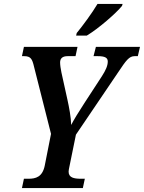

<svg xmlns="http://www.w3.org/2000/svg" viewBox="-20 -951 728 971"><path d="M365 -771H419C479 -807 567 -884 597 -921L600 -931H473C445 -884 400 -823 368 -784ZM91 0H399L409 -47H389C353 -47 327 -53 327 -83C327 -89 329 -100 332 -113L364 -270L578 -586C618 -646 633 -667 661 -667H677L688 -714H465L453 -667H474C511 -667 525 -659 525 -640C525 -619 515 -596 495 -565L407 -430C376 -382 353 -345 340 -319C339 -358 330 -406 321 -447L304 -524C295 -564 284 -609 284 -635C284 -655 295 -667 322 -667H362L372 -714H101L91 -667H102C136 -667 143 -652 152 -614L238 -274L206 -112C194 -56 161 -47 124 -47H101Z"/></svg>

Font: Noto Serif Condensed SemiBold
Style: Italic
Weight: 600
Width: 3
Italic angle: -12°
Designer: Monotype Design Team
Foundry: Monotype Imaging Inc.
Version: Version 2.014